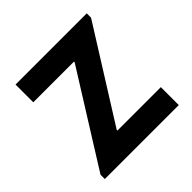

<svg xmlns="http://www.w3.org/2000/svg" viewBox="-141 -645 769 769"><g transform="rotate(-45 243.0 -260.5)"><path d="M33.2 -24.4 278.3 -416V-419.9H47.9V-520.5H451.2V-496.1L206.1 -105.5V-101.6H452.1V0H33.2Z"/></g></svg>

Font: Reddit Sans Strawberry SemiBold
Style: Regular
Weight: 600
Designer: Stephen Hutchings
Foundry: Reddit
Version: Version 1.013